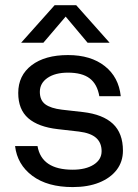

<svg xmlns="http://www.w3.org/2000/svg" viewBox="-20 -728 544 757"><path d="M195.5 -707.6 63.3 -559.5H151L238.9 -662.6L325.4 -559.5H412.2L280.4 -707.6ZM291.1 -209.3Q337.4 -203.6 359 -184.4Q380.6 -165.1 380.6 -131.9Q380.6 -98.6 349.2 -78.7Q317.8 -58.9 266.5 -58.9Q143.9 -58.9 127.9 -152.2H39.4Q48.1 -79 107.7 -34.7Q167.2 9.6 266.9 9.6Q326.6 9.6 370.9 -8.2Q415.2 -26 440 -58.2Q464.7 -90.5 464.7 -134.1Q464.7 -202.7 425.2 -239.9Q385.6 -277.1 307.1 -286.2L224 -295.6Q180.1 -300.9 158.6 -316.8Q137.1 -332.7 137.1 -365.9Q137.1 -400.1 167.4 -420.9Q197.7 -441.6 247.9 -441.6Q303.9 -441.6 333.7 -418.9Q363.5 -396.3 371.6 -348.6H456.1Q448.1 -424 393.1 -467.4Q338 -510.9 248.1 -510.9Q157.2 -510.9 104.6 -470.7Q51.9 -430.5 51.9 -361.4Q51.9 -296.4 91.4 -261.9Q131 -227.5 208.1 -218.8Z"/></svg>

Font: Overused Grotesk Light
Style: Regular
Weight: 300
Designer: RandomMaerks
Version: Version 0.005